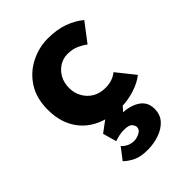

<svg xmlns="http://www.w3.org/2000/svg" viewBox="-201 -546 880 880"><g transform="rotate(-45 239.5 -106.0)"><path d="M443.4 -39.1Q414.1 -15.6 370.6 -2Q327.1 11.7 285.2 11.7Q210 11.7 154.3 -15.6Q98.6 -43 68.4 -94.7Q38.1 -146.5 38.1 -218.8Q38.1 -292 70.8 -343.3Q103.5 -394.5 157.2 -421.9Q210.9 -449.2 269.5 -449.2Q328.1 -449.2 372.1 -433.1Q416 -417 447.3 -390.6L378.9 -300.8Q365.2 -311.5 340.8 -323.2Q316.4 -335 283.2 -335Q253.9 -335 230 -319.8Q206.1 -304.7 191.9 -278.8Q177.7 -252.9 177.7 -218.8Q177.7 -186.5 192.9 -159.7Q208 -132.8 234.4 -117.2Q260.7 -101.6 296.9 -101.6Q320.3 -101.6 339.8 -108.4Q359.4 -115.2 373 -127ZM157.2 135.7Q167 147.5 182.6 155.3Q198.2 163.1 217.8 163.1Q234.4 163.1 252.9 153.8Q271.5 144.5 271.5 127Q271.5 116.2 261.2 105Q251 93.8 218.8 93.8Q203.1 93.8 188 97.2Q172.9 100.6 158.2 105.5L139.6 39.1L208 -11.7H315.4L238.3 74.2L212.9 39.1Q223.6 37.1 233.9 36.1Q244.1 35.2 254.9 34.2Q310.5 32.2 349.1 55.2Q387.7 78.1 387.7 125Q387.7 163.1 365.2 187.5Q342.8 211.9 307.1 224.1Q271.5 236.3 231.4 236.3Q187.5 236.3 159.7 222.7Q131.8 209 114.3 191.4Z"/></g></svg>

Font: Josefin Sans CFJ
Style: Bold
Weight: 700
Designer: Santiago Orozco
Foundry: Typemade
Version: Version 2.001